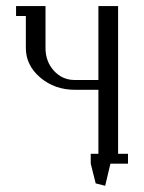

<svg xmlns="http://www.w3.org/2000/svg" viewBox="-20 -532 468 624"><path d="M32.2 -480V-512.2H127.9V-376Q127.9 -332 155.3 -302Q182.6 -272 223.1 -272H299.8V-512.2H363.8V-32.2H396V0H338.9L321.8 71.8L291 64L274.9 0V-32.2H299.8V-240.2H223.1Q157.7 -240.2 110.8 -280Q64 -319.8 64 -376V-480Z"/></svg>

Font: Gawaa
Style: Regular
Weight: 400
Designer: T. Christopher White
Version: Version 1.0